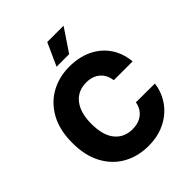

<svg xmlns="http://www.w3.org/2000/svg" viewBox="-259 -1112 1278 1278"><g transform="rotate(-45 380.0 -473.5)"><path d="M715.2 -463.8H537.6Q530.9 -518.5 493.8 -550.8Q456.7 -583.1 396.7 -583.1Q317.1 -583.1 271.8 -525.4Q226.6 -467.7 226.6 -363.6Q226.6 -255.3 272.2 -199.8Q317.8 -144.2 395.6 -144.2Q453.5 -144.2 490.9 -173.7Q528.4 -203.1 537.6 -255.7L715.2 -254.6Q710.2 -206.3 687.1 -159.3Q664.1 -112.2 623.4 -74Q582.7 -35.9 524.9 -13Q467 9.9 392 9.9Q293.3 9.9 215.4 -33.6Q137.4 -77.1 92.3 -160.5Q47.2 -244 47.2 -363.6Q47.2 -484 93 -567.3Q138.8 -650.6 217 -693.9Q295.1 -737.2 392 -737.2Q480.1 -737.2 549.7 -705.1Q619.3 -672.9 662.8 -611.9Q706.3 -550.8 715.2 -463.8ZM332 -796.5 404.1 -956.7H557.9L450.3 -796.5Z"/></g></svg>

Font: Inter UI Extra Bold
Style: Regular
Weight: 800
Designer: Rasmus Andersson
Foundry: rsms
Version: 3.2;8d6f07862